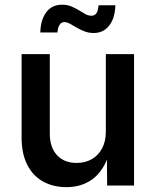

<svg xmlns="http://www.w3.org/2000/svg" viewBox="-20 -771 647 798"><path d="M256.3 6.8Q200.7 6.8 158.4 -16.8Q116.2 -40.5 93 -86.7Q69.8 -132.8 69.8 -198.7V-545.9H187V-215.3Q187 -158.7 216.8 -126.2Q246.6 -93.8 298.3 -93.8Q333.5 -93.8 360.8 -109.1Q388.2 -124.5 404.1 -153.8Q419.9 -183.1 419.9 -224.1V-545.9H537.1V0H425.3L424.3 -134.3H434.6Q411.1 -61.5 365.7 -27.3Q320.3 6.8 256.3 6.8ZM369.6 -633.8Q349.1 -633.8 331.3 -640.6Q313.5 -647.5 298.3 -656.5Q283.2 -665.5 270.5 -672.4Q257.8 -679.2 247.6 -679.2Q233.9 -679.2 226.8 -666.5Q219.7 -653.8 218.8 -636.2H147.5Q148.9 -689 172.4 -720.2Q195.8 -751.5 238.3 -751.5Q259.3 -751.5 276.4 -744.4Q293.5 -737.3 307.6 -728.5Q321.8 -719.7 334.5 -712.6Q347.2 -705.6 359.4 -705.6Q374 -705.6 380.9 -716.3Q387.7 -727.1 389.6 -749H459.5Q458 -695.3 433.8 -664.6Q409.7 -633.8 369.6 -633.8Z"/></svg>

Font: Inter Cardless
Style: Medium
Weight: 500
Designer: Rasmus Andersson
Foundry: rsms
Version: Version 4.001;git-9221beed3